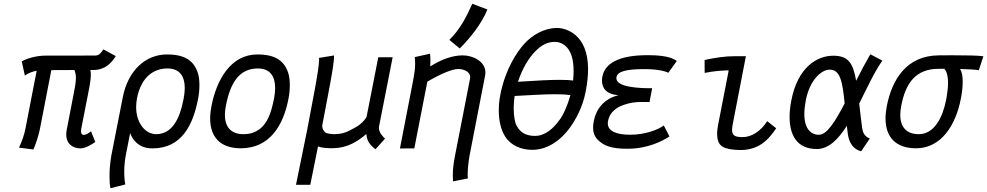

<svg xmlns="http://www.w3.org/2000/svg" viewBox="-20 -796 5295 1030"><path d="M489.3 -498C385.7 -498 223.6 -497.6 223.6 -497.6C174.8 -497.6 124 -482.4 96.7 -466.8L113.3 -390.6C131.8 -403.8 153.3 -412.1 176.8 -416.5L116.7 -106.9C109.9 -71.3 97.2 -37.1 82 -3.9L159.2 5.9C171.4 -22 187.5 -69.3 194.3 -105L255.4 -419.9C296.9 -419.9 337.9 -420.4 379.4 -420.4C383.3 -407.7 387.2 -398.9 387.2 -379.4C387.2 -363.8 384.8 -340.8 377.4 -303.7L337.9 -99.6C335.9 -90.3 335.4 -82 335.4 -74.2C335.4 -18.6 377.9 0 411.1 0C439 0 470.7 -20.5 491.2 -34.2L468.3 -91.8C457.5 -82.5 441.4 -72.3 429.2 -72.3C420.9 -72.3 414.6 -77.6 414.6 -91.8C414.6 -95.7 415 -100.6 416 -106L455.1 -305.7C463.9 -349.1 467.3 -376.5 467.3 -396C467.3 -405.8 466.3 -413.1 464.8 -420.4H480C544.4 -420.4 578.6 -459 601.1 -495.1L534.7 -531.2C518.1 -506.8 509.3 -498 489.3 -498Z M638.7 -274.4 578.1 34.2C570.8 72.8 567.4 115.2 567.4 150.4C567.4 177.7 569.3 200.7 572.8 213.9L652.3 193.4C648.9 178.2 646.5 153.8 646.5 125.5C646.5 98.6 648.9 67.9 654.8 36.6L678.2 -82C693.8 -39.1 730 0 796.9 0H797.9C955.1 0 1015.6 -126 1042.5 -265.1C1047.4 -289.1 1049.8 -314.5 1049.8 -339.4C1049.8 -363.8 1047.4 -386.7 1041 -405.8C1019.5 -470.2 972.2 -503.9 876 -503.9C759.8 -503.9 666.5 -417 638.7 -274.4ZM963.4 -258.8C944.3 -160.6 904.8 -77.1 818.4 -76.2C758.3 -76.2 710.4 -137.2 710.4 -221.7C710.4 -236.3 711.9 -252 714.8 -268.1C737.8 -387.2 808.1 -428.7 877.9 -428.7C945.3 -428.7 971.2 -385.3 971.2 -323.2C971.2 -306.2 968.8 -287.1 965.3 -267.6C964.8 -264.6 963.9 -261.7 963.4 -258.8Z M1270.5 -0.5H1271.5C1428.7 -0.5 1500.5 -126 1527.3 -265.1C1532.2 -289.1 1534.7 -314.5 1534.7 -339.4C1534.7 -363.8 1532.2 -386.7 1525.9 -405.8C1504.4 -470.2 1457 -503.9 1360.8 -503.9C1218.3 -503.9 1142.1 -369.1 1114.3 -226.6C1109.9 -203.1 1107.4 -181.2 1107.4 -160.6C1107.4 -62 1160.6 -1 1270.5 -0.5ZM1375 -105C1346.7 -84.5 1323.2 -76.7 1286.1 -76.2C1219.7 -76.2 1186.5 -114.3 1186.5 -179.7C1186.5 -194.8 1188.5 -211.4 1191.9 -229C1214.8 -348.1 1261.2 -428.7 1362.8 -428.7C1430.2 -428.7 1456.1 -385.3 1456.1 -323.2C1456.1 -306.2 1453.6 -287.1 1450.2 -267.6C1449.7 -264.6 1448.7 -261.7 1448.2 -258.8C1434.1 -186.5 1412.6 -134.8 1375 -105Z M1994.1 4.9 2045.4 -52.2C2030.3 -66.4 2012.7 -86.9 2012.7 -109.9C2012.7 -111.8 2012.7 -114.3 2013.2 -116.7L2086.4 -488.8H2009.3L1946.3 -168C1919.4 -125 1882.3 -110.4 1856.9 -96.7C1829.1 -81.5 1808.6 -77.6 1775.4 -76.2C1755.4 -76.2 1731.4 -80.1 1725.6 -85C1716.8 -92.8 1708.5 -105 1708.5 -120.6V-122.1C1741.2 -295.4 1772 -444.3 1772 -494.1V-498.5L1691.4 -485.4C1691.9 -482.9 1691.9 -480.5 1691.9 -477.1C1691.9 -421.4 1651.4 -228 1628.9 -104.5L1567.9 195.3H1644.5L1686 -10.7C1710.4 -1 1740.7 -1 1764.2 -1H1768.6C1842.3 -2.4 1896 -35.2 1945.3 -77.1C1947.8 -35.2 1970.2 -15.1 1994.1 4.9Z M2390.6 -582 2446.3 -536.1C2503.4 -592.8 2564.5 -669.9 2594.7 -745.1L2513.7 -775.9C2480 -701.2 2448.2 -639.2 2390.6 -582ZM2288.1 -439.5C2288.6 -448.2 2289.1 -459 2289.1 -468.8C2289.1 -485.4 2288.1 -500.5 2286.6 -507.8L2205.1 -489.7C2206.1 -474.1 2207 -462.9 2207 -450.7C2207 -427.2 2203.6 -401.9 2192.4 -344.2L2125.5 0.5L2202.6 0L2272.5 -357.9C2344.7 -400.4 2406.7 -425.8 2437.5 -425.8C2467.8 -425.8 2502.4 -412.1 2502.4 -381.8C2502.4 -379.4 2502 -376.5 2501.5 -373.5L2420.4 42C2411.6 87.4 2409.2 117.2 2409.2 145C2409.2 155.8 2409.7 166 2410.2 176.8L2490.2 161.1C2489.3 155.8 2488.8 148.9 2488.8 140.1C2488.8 109.9 2494.1 63.5 2499 38.6L2582 -388.7C2583 -394.5 2584 -400.9 2584 -406.2C2584 -467.3 2516.6 -499 2462.4 -499C2408.7 -499 2348.1 -478 2288.1 -439.5Z M2752 -120.6C2740.7 -140.6 2735.8 -177.7 2735.8 -214.8C2735.8 -238.3 2737.8 -261.2 2740.7 -281.2C2823.7 -285.6 2900.4 -290.5 2960 -290.5C2992.2 -290.5 3019 -289.1 3040 -285.6C3026.9 -236.3 3002 -177.2 2979.5 -149.9C2949.7 -109.4 2906.7 -66.9 2850.1 -66.9C2797.4 -66.9 2769.5 -88.9 2752 -120.6ZM2968.3 -646C2898.9 -646 2835.4 -607.4 2794.9 -563.5C2752 -517.1 2690.4 -423.3 2664.1 -288.1C2658.2 -258.8 2655.8 -230 2655.8 -203.1C2655.8 -148.9 2667 -100.1 2689.5 -64.5C2719.7 -15.6 2775.9 7.8 2835.4 7.8C2916 7.8 2988.3 -42.5 3038.6 -112.8C3070.8 -158.2 3106 -223.1 3121.6 -303.2L3122.6 -308.6C3130.9 -352.5 3134.8 -391.1 3134.8 -424.3C3134.8 -614.3 3014.2 -646 2968.3 -646ZM3054.2 -363.8C3040 -366.2 3018.1 -367.7 2984.9 -367.7C2938 -367.7 2867.2 -364.7 2758.8 -357.4C2782.2 -429.2 2816.4 -484.4 2849.6 -518.6C2885.3 -555.7 2918 -571.3 2956.1 -571.3C2991.2 -571.3 3029.3 -550.8 3046.9 -495.1C3054.2 -471.7 3057.1 -443.8 3057.1 -414.6C3057.1 -397.5 3056.2 -380.4 3054.2 -363.8Z M3571.3 -64 3541 -123C3511.7 -100.6 3442.4 -73.2 3360.4 -73.2C3280.3 -73.2 3240.7 -95.7 3240.7 -133.8C3240.7 -137.7 3240.7 -141.6 3241.7 -146C3248 -178.7 3268.1 -213.4 3326.2 -233.4C3364.7 -247.1 3395.5 -249 3426.3 -249C3439 -249 3451.7 -248.5 3464.4 -248.5L3478.5 -322.8H3469.7H3467.3C3415 -322.8 3286.6 -326.7 3286.6 -376.5C3286.6 -378.4 3286.6 -380.4 3287.1 -382.3C3293 -413.1 3339.4 -425.3 3439 -425.3C3510.3 -425.3 3554.7 -412.6 3564.9 -405.3L3610.8 -468.8C3603 -474.6 3572.8 -500 3459.5 -500H3452.6C3301.3 -500 3225.1 -456.5 3211.4 -385.3C3210 -377.9 3209.5 -370.6 3209.5 -363.3C3209.5 -323.7 3232.4 -289.6 3298.3 -285.2C3220.7 -267.6 3177.7 -210.4 3165.5 -147C3163.6 -136.2 3161.6 -124.5 3161.6 -112.3C3161.6 -88.4 3168 -63.5 3189 -43.9C3220.2 -15.1 3256.3 2 3345.2 2C3454.1 2 3531.7 -38.1 3571.3 -64Z M3922.9 -494.6C3872.1 -494.6 3816.9 -486.8 3759.8 -474.1L3760.3 -404.8C3808.6 -415.5 3865.2 -418.5 3889.2 -418.5L3832 -124.5C3830.1 -112.8 3827.1 -95.7 3827.1 -77.6C3827.1 -51.3 3833 -23.4 3855 -9.8C3874 2 3910.2 8.8 3951.7 8.8C4041.5 8.8 4095.7 -34.7 4144 -107.9L4095.7 -146C4060.5 -90.3 4009.8 -60.5 3964.4 -60.5C3927.7 -60.5 3907.2 -65.9 3907.2 -99.6C3907.2 -106.9 3908.2 -116.2 3910.2 -126.5C3910.2 -126.5 3955.6 -361.3 3981.4 -494.6Z M4302.7 -257.3C4325.2 -374 4391.6 -422.4 4429.7 -422.4C4486.8 -422.4 4499 -363.8 4511.2 -241.2C4461.4 -145.5 4416 -73.2 4374.5 -73.2H4368.2C4360.8 -73.2 4294.9 -75.7 4294.9 -183.6C4294.9 -204.1 4297.4 -228.5 4302.7 -257.3ZM4589.4 -240.7C4630.9 -322.8 4669.9 -409.2 4713.4 -470.7L4648.9 -504.9C4622.6 -459.5 4597.2 -411.1 4572.8 -362.8C4556.2 -459 4530.3 -497.1 4449.7 -497.1C4364.3 -497.1 4259.8 -436.5 4225.1 -257.3C4219.2 -227.1 4215.8 -197.3 4215.8 -168.9C4215.8 -73.7 4253.4 3.4 4361.8 3.4C4425.8 3.4 4477.1 -48.8 4522.9 -121.1C4524.4 -110.4 4525.4 -99.1 4526.9 -87.9C4529.8 -58.6 4540 0 4599.6 15.6L4646 -52.7C4616.2 -65.4 4608.4 -85 4604.5 -113.3C4598.1 -160.6 4593.8 -203.1 4589.4 -240.7Z M5046.4 -426.8C5061 -409.2 5065.9 -382.8 5065.9 -352.5C5065.9 -326.2 5062 -296.4 5057.1 -267.6C5056.6 -264.6 5055.7 -261.7 5055.2 -258.8C5037.1 -167 4992.7 -76.2 4909.2 -76.2C4842.8 -76.2 4809.6 -114.3 4809.6 -179.7C4809.6 -194.8 4811.5 -211.4 4814.9 -229C4837.9 -348.1 4890.6 -426.8 5015.6 -426.8H5035.6ZM5129.9 -425.8C5169.9 -424.8 5209.5 -422.9 5231 -419.4L5255.4 -494.1C5231.4 -498.5 5149.9 -499.5 5087.9 -499.5C5052.7 -499.5 5023.9 -499 5015.6 -499C4842.8 -497.6 4765.1 -369.1 4737.3 -226.6C4732.9 -203.1 4730.5 -181.2 4730.5 -160.6C4730.5 -62 4783.7 -1 4893.6 -0.5H4894.5C5029.8 -0.5 5107.4 -126 5134.3 -265.1C5140.1 -293.5 5144.5 -326.7 5144.5 -356.9C5144.5 -376.5 5142.6 -395 5137.7 -410.2C5135.7 -416.5 5132.8 -421.9 5129.9 -425.8Z"/></svg>

Font: Fantasque Sans Mono
Style: RegItalic
Weight: 400
Italic angle: -11°
Monospace: yes
Designer: Jany Belluz
Version: Version 1.6.3